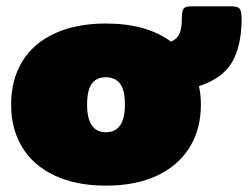

<svg xmlns="http://www.w3.org/2000/svg" viewBox="-20 -569 780 604"><path d="M15 -240Q15 -318 50 -375.5Q85 -433 152.5 -464Q220 -495 313 -495Q441 -495 518 -438Q537 -446 544.5 -463Q552 -480 552 -510Q552 -534 557.5 -541.5Q563 -549 579 -549H708Q728 -549 734 -541.5Q740 -534 740 -509Q740 -425 710 -373.5Q680 -322 606 -298Q612 -270 612 -240Q612 -163 576.5 -105.5Q541 -48 474 -16.5Q407 15 313 15Q220 15 152.5 -16.5Q85 -48 50 -105.5Q15 -163 15 -240ZM373 -240Q373 -286 357.5 -306Q342 -326 313 -326Q284 -326 269 -306Q254 -286 254 -240Q254 -153 313 -153Q373 -153 373 -240Z"/></svg>

Font: Mitr
Style: Bold
Weight: 700
Designer: Thanarat Vachiruckul
Foundry: Cadson Demak
Version: Version 1.002